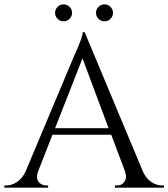

<svg xmlns="http://www.w3.org/2000/svg" viewBox="-30 -862 773 882"><path d="M289.5 -775.5Q278 -764 262 -764Q246 -764 234.5 -775.5Q223 -787 223 -803Q223 -819 234.5 -830.5Q246 -842 262 -842Q278 -842 289.5 -830.5Q301 -819 301 -803Q301 -787 289.5 -775.5ZM477.5 -775.5Q466 -764 450 -764Q434 -764 422.5 -775.5Q411 -787 411 -803Q411 -819 422.5 -830.5Q434 -842 450 -842Q466 -842 477.5 -830.5Q489 -819 489 -803Q489 -787 477.5 -775.5ZM715 -10H723V0H498V-10H507Q528 -10 538.5 -23.5Q549 -37 549 -49Q549 -61 545 -73L481 -243H211L144 -72Q130 -30 164 -14Q173 -10 182 -10H191V0H-10V-10H-1Q24 -10 48 -26Q72 -42 87 -73L313 -611Q350 -692 350 -714H359L627 -73Q641 -42 665 -26Q689 -10 715 -10ZM223 -273H469L349 -594Z"/></svg>

Font: Cinzel Decorative
Style: Regular
Weight: 400
Designer: Natanael Gama
Version: Version 1.002;PS 001.002;hotconv 1.0.56;makeotf.lib2.0.21325